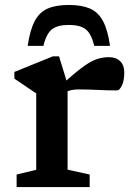

<svg xmlns="http://www.w3.org/2000/svg" viewBox="-20 -754 545 774"><path d="M419.5 -523.5Q448 -523.5 464.5 -507.2Q481 -491 481 -462Q481 -428 471.2 -408.8Q461.5 -389.5 452 -389.5Q412 -389.5 374.2 -391.5Q336.5 -393.5 298.5 -393.5Q285.5 -393.5 274.8 -392Q264 -390.5 252.5 -386.5V-70L341.5 -50.5V0H47V-50.5L126 -69.5V-377.5Q116 -384 91 -401Q66 -418 38 -437V-464L193.5 -527H218L248 -429.5Q292.5 -469.5 322 -489.8Q351.5 -510 373.8 -516.8Q396 -523.5 419.5 -523.5ZM257.5 -653.5Q211.5 -653.5 189 -635.5Q166.5 -617.5 155 -569H91.5Q101 -633.5 120.2 -669.5Q139.5 -705.5 173 -719.8Q206.5 -734 257.5 -734Q308.5 -734 342 -719.8Q375.5 -705.5 395 -669.5Q414.5 -633.5 423.5 -569H360Q348.5 -617.5 326 -635.5Q303.5 -653.5 257.5 -653.5Z"/></svg>

Font: Newsreader 6pt Medium
Style: Regular
Weight: 500
Designer: Hugues Gentile
Foundry: Production Type
Version: Version 1.003; ttfautohint (v1.8.3)